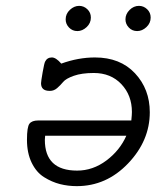

<svg xmlns="http://www.w3.org/2000/svg" viewBox="-20 -631 565 655"><path d="M72 -154Q72 -198 80.5 -209Q89 -220 110 -220H428Q430 -240 430 -249Q430 -306 394 -344Q358 -382 300 -382Q259 -382 232 -372.5Q205 -363 195.5 -351.5Q186 -340 175 -330.5Q164 -321 151 -321H149Q120 -321 120 -347Q120 -353 125.5 -384.5Q131 -416 134 -421Q141 -435 157 -435Q171 -435 189 -414Q247 -435 304 -435Q390 -435 440.5 -381Q491 -327 491 -248Q491 -151 417 -73.5Q343 4 242 4Q212 4 184.5 -3Q157 -10 130.5 -26.5Q104 -43 88 -76Q72 -109 72 -154ZM133 -154Q133 -49 243 -49Q297 -49 343 -83.5Q389 -118 411 -168H134Q134 -166 133.5 -161Q133 -156 133 -154ZM204 -565Q204 -584 218.5 -597.5Q233 -611 250 -611Q266 -611 278 -599.5Q290 -588 290 -571Q290 -552 275.5 -538.5Q261 -525 244 -525Q227 -525 215.5 -537Q204 -549 204 -565ZM408 -565Q408 -583 422 -597Q436 -611 454 -611Q470 -611 482 -599.5Q494 -588 494 -571Q494 -552 479.5 -538.5Q465 -525 448 -525Q431 -525 419.5 -537Q408 -549 408 -565Z"/></svg>

Font: CMU Typewriter Text
Style: LightOblique
Weight: 200
Italic angle: -9.46001°
Version: Version 0.7.0